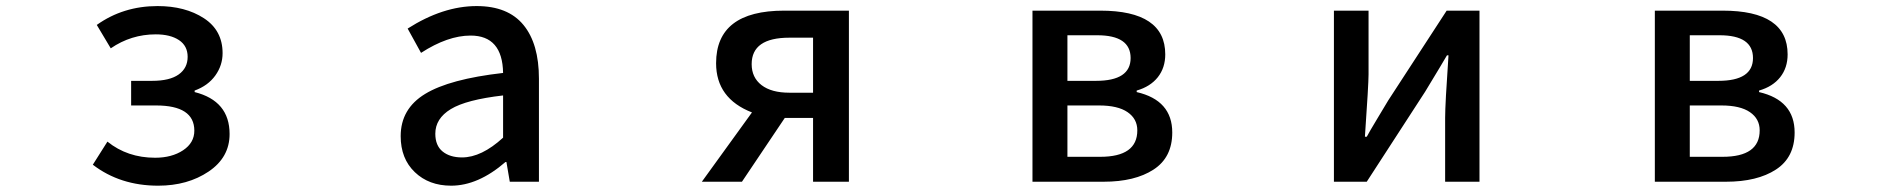

<svg xmlns="http://www.w3.org/2000/svg" viewBox="-20 -584 6040 617"><path d="M488.3 12.7Q366.2 12.7 278.3 -54.7L325.2 -128.9Q389.6 -77.1 478.5 -77.1Q532.2 -77.1 568.4 -101.1Q604.5 -125 604.5 -164.1Q604.5 -245.1 481.4 -245.1H401.4V-324.2H468.8Q525.4 -324.2 554.2 -344.7Q583 -365.2 583 -401.4Q583 -436.5 555.2 -455.1Q527.3 -473.6 480.5 -473.6Q401.4 -473.6 335.9 -428.7L291 -503.9Q376 -564.5 486.3 -564.5Q575.2 -564.5 635.3 -525.4Q695.3 -486.3 695.3 -413.1Q695.3 -374 671.9 -341.3Q648.4 -308.6 605.5 -293V-288.1Q717.8 -259.8 717.8 -153.3Q717.8 -78.1 650.4 -32.7Q583 12.7 488.3 12.7Z M1429.7 12.7Q1358.4 12.7 1313 -30.8Q1267.6 -74.2 1267.6 -146.5Q1267.6 -234.4 1346.2 -282.2Q1424.8 -330.1 1596.7 -349.6Q1594.7 -469.7 1492.2 -469.7Q1418.9 -469.7 1333 -414.1L1290 -492.2Q1403.3 -564.5 1511.7 -564.5Q1612.3 -564.5 1662.1 -503.9Q1711.9 -443.4 1711.9 -331.1V0H1618.2L1607.4 -63.5H1604.5Q1516.6 12.7 1429.7 12.7ZM1464.8 -78.1Q1527.3 -78.1 1596.7 -141.6V-277.3Q1478.5 -263.7 1428.7 -233.4Q1378.9 -203.1 1378.9 -154.3Q1378.9 -116.2 1402.3 -97.2Q1425.8 -78.1 1464.8 -78.1Z M2592.8 -286.1V-462.9H2516.6Q2395.5 -462.9 2395.5 -377.9Q2395.5 -335 2427.2 -310.5Q2459 -286.1 2516.6 -286.1ZM2500 -549.8H2708V0H2592.8V-205.1H2503.9H2502L2364.3 0H2235.4L2396.5 -222.7Q2281.2 -267.6 2281.2 -380.9Q2281.2 -549.8 2500 -549.8Z M3297.9 0V-549.8H3515.6Q3724.6 -549.8 3724.6 -409.2Q3724.6 -366.2 3700.7 -335.9Q3676.8 -305.7 3632.8 -293V-288.1Q3747.1 -261.7 3747.1 -158.2Q3747.1 -78.1 3687 -39.1Q3627 0 3526.4 0ZM3410.2 -324.2H3502Q3613.3 -324.2 3613.3 -397.5Q3613.3 -470.7 3505.9 -470.7H3410.2ZM3410.2 -80.1H3515.6Q3634.8 -80.1 3634.8 -165Q3634.8 -202.1 3603.5 -223.6Q3572.3 -245.1 3511.7 -245.1H3410.2Z M4266.6 0V-549.8H4377.9V-344.7Q4377.9 -313.5 4366.2 -144.5H4372.1Q4380.9 -161.1 4406.2 -203.1Q4431.6 -245.1 4441.4 -261.7L4628.9 -549.8H4734.4V0H4624V-205.1Q4624 -249 4634.8 -406.2H4629.9Q4618.2 -385.7 4559.6 -289.1L4372.1 0Z M5297.9 0V-549.8H5515.6Q5724.6 -549.8 5724.6 -409.2Q5724.6 -366.2 5700.7 -335.9Q5676.8 -305.7 5632.8 -293V-288.1Q5747.1 -261.7 5747.1 -158.2Q5747.1 -78.1 5687 -39.1Q5627 0 5526.4 0ZM5410.2 -324.2H5502Q5613.3 -324.2 5613.3 -397.5Q5613.3 -470.7 5505.9 -470.7H5410.2ZM5410.2 -80.1H5515.6Q5634.8 -80.1 5634.8 -165Q5634.8 -202.1 5603.5 -223.6Q5572.3 -245.1 5511.7 -245.1H5410.2Z"/></svg>

Font: GenEi Gothic M SemiBold
Style: Regular
Weight: 500
Designer: o_tamon (Modified); [Source Han Sans]
Ryoko NISHIZUKA  (kana & ideographs); Paul D. Hunt (Latin, Greek & Cyrillic); Wenl
Version: Version 1.1a;Original Version 1.004